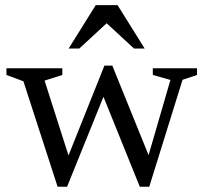

<svg xmlns="http://www.w3.org/2000/svg" viewBox="-20 -700 783 730"><path d="M628 -396 561 -415V-440.5H729V-415L674 -396.5L547.5 10H511.5L362.5 -359L384.5 -359.5L235 10H199L69 -391L4.5 -415V-440.5H217V-415L149.5 -393.5L250 -79H228.5L377 -450.5H407L556.5 -81.5H536.5ZM241 -515.5 344 -680.5H427L530 -515.5H489.5L377.5 -619H393.5L281.5 -515.5Z"/></svg>

Font: Newsreader 16pt 16pt
Style: Regular
Weight: 400
Version: Version 1.003